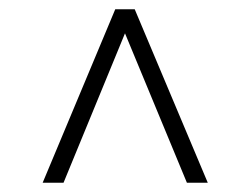

<svg xmlns="http://www.w3.org/2000/svg" viewBox="-20 -690 540 414"><path d="M247.5 -623H251.5L117 -296H72L228.5 -670H270.5L428 -296H383Z"/></svg>

Font: Newsreader Text
Style: Regular
Weight: 400
Designer: Hugues Gentile
Foundry: Production Type
Version: Version 1.001